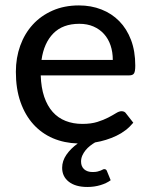

<svg xmlns="http://www.w3.org/2000/svg" viewBox="-20 -536 569 726"><path d="M374 103.5Q381.5 103.5 384 110L398.5 145.5Q383 157 359.8 164Q336.5 171 310.5 171Q265.5 171 240.2 151.2Q215 131.5 215 98.5Q215 72.5 231.2 49Q247.5 25.5 274 6.5Q223 5 180.2 -13.2Q137.5 -31.5 106.2 -66Q75 -100.5 57.5 -150.2Q40 -200 40 -264.5Q40 -317.5 56.5 -363.2Q73 -409 103.8 -442.8Q134.5 -476.5 178.8 -496Q223 -515.5 278.5 -515.5Q324.5 -515.5 363.5 -500.2Q402.5 -485 431 -456Q459.5 -427 475.5 -384.8Q491.5 -342.5 491.5 -288Q491.5 -266 486.8 -258.5Q482 -251 469 -251H134Q135.5 -204.5 147.2 -170Q159 -135.5 179.2 -112.8Q199.5 -90 228 -78.8Q256.5 -67.5 291.5 -67.5Q324.5 -67.5 348.2 -75Q372 -82.5 389.2 -91.5Q406.5 -100.5 418.5 -108Q430.5 -115.5 439.5 -115.5Q451.5 -115.5 457 -106.5L484 -72Q458 -40.5 420 -22.5Q382 -4.5 339.5 2.5Q330 8 320.5 15.5Q311 23 303.5 32.2Q296 41.5 291.2 52.2Q286.5 63 286.5 75Q286.5 93.5 298.2 104Q310 114.5 330 114.5Q341 114.5 348.2 112.8Q355.5 111 360.5 109Q365.5 107 368.5 105.2Q371.5 103.5 374 103.5ZM280 -446Q217.5 -446 181.8 -409.8Q146 -373.5 137 -309.5H406.5Q406.5 -339.5 398 -364.5Q389.5 -389.5 373.2 -407.5Q357 -425.5 333.5 -435.8Q310 -446 280 -446Z"/></svg>

Font: Lato Medium
Style: Regular
Weight: 500
Designer: Lukasz Dziedzic
Foundry: tyPoland Lukasz Dziedzic
Version: Version 2.006; 2014-01-15